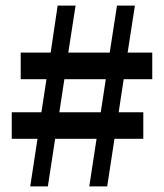

<svg xmlns="http://www.w3.org/2000/svg" viewBox="-20 -666 586 686"><path d="M192 -265H340L358 -383H210ZM88 0 114 -170H22V-265H128L146 -383H54V-478H161L186 -646H250L224 -478H372L398 -646H462L436 -478H524V-383H422L404 -265H492V-170H389L363 0H299L325 -170H177L151 0Z"/></svg>

Font: Source Serif Pro SemiBold
Style: Regular
Weight: 600
Designer: Frank Grießhammer
Foundry: Adobe Systems Incorporated
Version: Version 3.001;hotconv 1.0.111;makeotfexe 2.5.65597